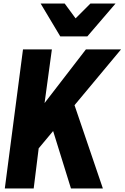

<svg xmlns="http://www.w3.org/2000/svg" viewBox="-20 -1057 699 1077"><path d="M594 -853ZM470 -853H318L208 -1037H343L404 -954L487 -1037H628ZM557 0H378L278 -322L197 -225L169 0H7L109 -780H271L230 -479L462 -780H659L398 -467Z"/></svg>

Font: Tanohe Sans
Style: Bold Italic
Weight: 700
Designer: Village Type and Design LLC & Cristiano Sobral
Foundry: Cooper Hewitt Smithsonian Design Museum
Version: Version 1.00;September 29, 2021;FontCreator 13.0.0.2655 64-b